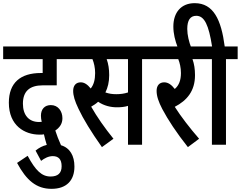

<svg xmlns="http://www.w3.org/2000/svg" viewBox="-20 -916 1524 1215"><path d="M306 279C401 279 451 226 451 138C451 70 423 20 366 3C351 -31 339 -61 330 -90C359 -110 375 -134 375 -168C375 -212 348 -251 302 -251C263 -251 239 -226 239 -183C239 -171 241 -158 244 -145C238 -145 232 -144 227 -144C164 -144 125 -186 125 -260C125 -338 167 -376 251 -376H339V-542H419V-622H0V-542H250V-454H239C109 -454 36 -392 36 -266C36 -121 136 -64 230 -64C241 -64 250 -64 258 -66C262 -45 269 -23 276 1C250 7 227 19 205 37L240 102C261 86 286 72 314 72C349 72 370 91 370 136C370 180 346 201 300 201C244 201 205 163 155 70L88 115C147 225 210 279 306 279Z M625 15 698 -38C643 -106 593 -177 557 -241C573 -250 588 -260 601 -272C638 -247 680 -237 719 -237C744 -237 768 -239 790 -246V0H879V-542H953V-622H413V-542H565C575 -518 582 -486 582 -454C582 -411 573 -379 554 -356C534 -381 514 -395 491 -395C460 -395 443 -374 443 -341C443 -311 453 -277 477 -227C507 -163 557 -81 625 15ZM716 -320C690 -320 670 -323 647 -331C662 -361 671 -397 671 -440C671 -479 666 -511 655 -542H790V-331C766 -323 742 -320 716 -320Z M1240 -38C1181 -106 1126 -177 1086 -240C1163 -280 1214 -340 1214 -440C1214 -479 1209 -511 1198 -542H1271V-622H941V-542H1108C1118 -518 1125 -486 1125 -454C1125 -409 1113 -376 1086 -353C1065 -380 1044 -395 1019 -395C988 -395 971 -374 971 -341C971 -308 983 -272 1007 -226C1043 -158 1096 -77 1169 15Z M1410 -542H1484V-622H1402C1380 -791 1331 -896 1212 -896C1127 -896 1077 -838 1077 -748C1077 -703 1088 -659 1105 -615H1190C1176 -650 1165 -695 1165 -733C1165 -788 1184 -816 1222 -816C1274 -816 1301 -757 1322 -622H1259V-542H1321V0H1410Z"/></svg>

Font: Noto Sans Devanagari ExtraCondensed Medium
Style: Regular
Weight: 500
Width: 2
Designer: Jelle Bosma - Monotype Design Team
Foundry: Monotype Imaging Inc.
Version: Version 2.004